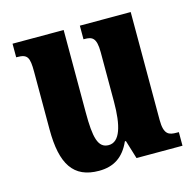

<svg xmlns="http://www.w3.org/2000/svg" viewBox="-86 -624 735 722"><g transform="rotate(-15 282.0 -263.0)"><path d="M214 10C272 10 311 -16 336 -72H340L362 0H541V-53H533C503 -53 483 -58 483 -116V-536H285V-483H288C318 -483 335 -477 335 -419V-227C335 -134 318 -74 274 -74C232 -74 222 -118 222 -215V-536H23V-483H26C67 -483 74 -470 74 -413V-188C74 -53 115 10 214 10Z"/></g></svg>

Font: Noto Serif Tamil ExtraCondensed ExtraBold
Style: Regular
Weight: 800
Width: 2
Designer: Indian Type Foundry, Tom Grace, and the Monotype Design Team
Foundry: Monotype Imaging Inc.
Version: Version 2.004